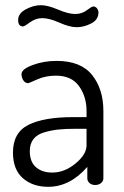

<svg xmlns="http://www.w3.org/2000/svg" viewBox="-20 -714 478 741"><path d="M30 -125Q30 -202 89.5 -232Q149 -262 263 -262H314V-286Q314 -341 285 -381.5Q256 -422 196 -422Q156 -422 123.5 -407.5Q91 -393 89 -393Q77 -393 70 -404Q63 -415 63 -428Q63 -447 106 -463Q149 -479 198 -479Q292 -479 335.5 -424.5Q379 -370 379 -286V-26Q379 -15 370 -7.5Q361 0 347 0Q334 0 325.5 -7.5Q317 -15 317 -26V-70Q250 7 166 7Q106 7 68 -26.5Q30 -60 30 -125ZM138 -694Q164 -694 204 -677Q244 -660 270 -660Q296 -660 315 -674.5Q334 -689 340 -689Q349 -689 354.5 -681.5Q360 -674 360 -666Q360 -638 332 -623.5Q304 -609 276 -609Q249 -609 209.5 -626.5Q170 -644 143 -644Q118 -644 96 -628Q74 -612 69 -612Q50 -612 50 -637Q50 -662 79.5 -678Q109 -694 138 -694ZM95 -131Q95 -89 119 -68.5Q143 -48 182 -48Q229 -48 271.5 -83Q314 -118 314 -153V-217H272Q232 -217 204.5 -214Q177 -211 150 -203Q123 -195 109 -177Q95 -159 95 -131Z"/></svg>

Font: Terminal Dosis
Style: Regular
Weight: 400
Designer: Edgar Tolentino, Pablo Impallari, Igino Marini
Foundry: Edgar Tolentino, Pablo Impallari, Igino Marini
Version: Version 1.007